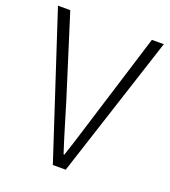

<svg xmlns="http://www.w3.org/2000/svg" viewBox="-134 -827 817 924"><g transform="rotate(20 275.0 -364.5)"><path d="M243 0H309L546 -729H485L355 -310C327 -222 308 -154 278 -66H274C245 -154 226 -222 199 -310L67 -729H4Z"/></g></svg>

Font: Noto Sans TC Light
Style: Regular
Weight: 300
Designer: Ryoko NISHIZUKA 西塚涼子 (kana, bopomofo & ideographs); Paul D. Hunt (Latin, Greek & Cyrillic); Sandoll Communications 산돌커뮤니
Foundry: Adobe
Version: Version 2.004;hotconv 1.0.118;makeotfexe 2.5.65603